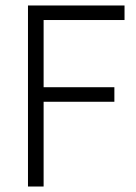

<svg xmlns="http://www.w3.org/2000/svg" viewBox="-20 -680 497 700"><path d="M82 0V-660H139V0ZM96 -309V-362H397V-309ZM96 -607V-660H434V-607Z"/></svg>

Font: Bricolage Grotesque SemiCondensed ExtraLight
Style: Regular
Weight: 250
Width: 4
Designer: Mathieu Triay
Foundry: Atelier Triay
Version: Version 1.000;gftools[0.9.30]